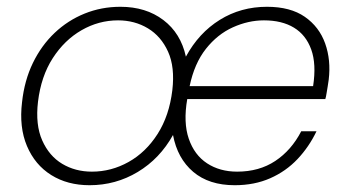

<svg xmlns="http://www.w3.org/2000/svg" viewBox="-20 -534 1022 566"><path d="M244 12Q179 12 131 -18Q83 -48 59.5 -103.5Q36 -159 45 -233Q52 -297 77 -348.5Q102 -400 141 -437Q180 -474 229.5 -494Q279 -514 335 -514Q410 -514 461.5 -475Q513 -436 528 -367Q566 -437 628 -475.5Q690 -514 767 -514Q836 -514 878.5 -484.5Q921 -455 938.5 -406Q956 -357 949 -299Q948 -290 946 -279Q944 -268 942.5 -258Q941 -248 939 -242H532Q520 -173 536.5 -125Q553 -77 590.5 -52.5Q628 -28 679 -28Q744 -28 791.5 -59.5Q839 -91 868 -147H913Q891 -101 857 -65Q823 -29 776.5 -8.5Q730 12 672 12Q596 12 549.5 -27.5Q503 -67 490 -136Q451 -66 386 -27Q321 12 244 12ZM251 -28Q308 -28 359 -56.5Q410 -85 444.5 -139Q479 -193 488 -268Q496 -336 475.5 -381.5Q455 -427 416 -450.5Q377 -474 328 -474Q271 -474 220.5 -445Q170 -416 135.5 -362.5Q101 -309 92 -234Q84 -166 104.5 -120Q125 -74 163.5 -51Q202 -28 251 -28ZM539 -280H903Q913 -345 897.5 -388Q882 -431 846.5 -452.5Q811 -474 758 -474Q712 -474 666.5 -453.5Q621 -433 587 -390Q553 -347 539 -280Z"/></svg>

Font: DM Sans 16pt ExtraLight
Style: Italic
Weight: 250
Italic angle: -10°
Version: Version 4.004;gftools[0.9.30]